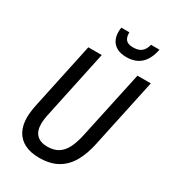

<svg xmlns="http://www.w3.org/2000/svg" viewBox="-219 -1031 1035 1155"><g transform="rotate(30 299.0 -453.5)"><path d="M239.3 9.8Q179.7 9.8 138.7 -10.7Q97.7 -31.2 76.4 -70.3Q55.2 -109.4 55.2 -165Q55.2 -182.1 57.9 -204.6Q60.5 -227.1 65.4 -251L164.1 -713.9H257.3L158.2 -247.6Q153.3 -227.5 150.9 -207.5Q148.4 -187.5 148.4 -172.9Q148.4 -124 174.1 -98.4Q199.7 -72.8 248.5 -72.8Q293 -72.8 323 -91.3Q353 -109.9 372.6 -147.9Q392.1 -186 404.3 -243.7L505.4 -713.9H598.1L495.6 -234.4Q480 -159.2 449 -104.2Q418 -49.3 366.9 -19.8Q315.9 9.8 239.3 9.8ZM391.1 -776.9Q352.5 -776.9 326.4 -790.3Q300.3 -803.7 287.4 -828.1Q274.4 -852.5 274.4 -884.8Q274.4 -893.1 274.9 -900.6Q275.4 -908.2 276.9 -915.5H332.5Q332.5 -893.1 338.6 -877.9Q344.7 -862.8 359.1 -855.2Q373.5 -847.7 397 -847.7Q433.6 -847.7 454.1 -864Q474.6 -880.4 483.4 -915.5H542Q528.3 -846.2 490.7 -811.5Q453.1 -776.9 391.1 -776.9Z"/></g></svg>

Font: Open Sans SemiCondensed Medium
Style: Italic
Weight: 500
Width: 4
Italic angle: -12°
Designer: Monotype Design Team
Foundry: Monotype Imaging Inc.
Version: Version 3.000